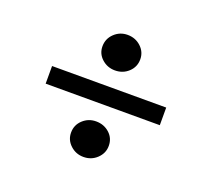

<svg xmlns="http://www.w3.org/2000/svg" viewBox="-87 -648 757 686"><g transform="rotate(20 291.0 -305.0)"><path d="M290 -402Q261 -402 240 -421Q219 -440 219 -468Q219 -497 240 -517Q261 -537 290 -537Q320 -537 341 -517.5Q362 -498 362 -470Q362 -441 341 -421.5Q320 -402 290 -402ZM74 -273V-340H508V-273ZM290 -73Q261 -73 240 -92.5Q219 -112 219 -140Q219 -169 240 -188.5Q261 -208 290 -208Q320 -208 341 -189Q362 -170 362 -141Q362 -113 341 -93Q320 -73 290 -73Z"/></g></svg>

Font: Literata 36pt SemiBold
Style: Regular
Weight: 600
Designer: Latin by Veronika Burian and Jose Scaglione. Greek by Irene Vlachou. Cyrillic by Vera Evstafieva.
Foundry: TypeTogether
Version: Version 3.002